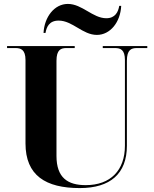

<svg xmlns="http://www.w3.org/2000/svg" viewBox="-20 -949 787 979"><path d="M474 -771C542 -771 594 -836 598 -919H588C583 -889 568 -856 522 -856C453 -856 399 -929 326 -929C257 -929 206 -862 202 -781H212C217 -810 230 -844 279 -844C350 -844 401 -771 474 -771ZM387 10C542 10 627 -63 627 -206V-639C627 -696 650 -704 678 -704H731V-714H504V-704H566C594 -704 617 -696 617 -643V-206C617 -81 544 -5 417 -5C326 -5 268 -42 268 -154V-639C268 -696 291 -704 319 -704H361V-714H16V-704H59C86 -704 110 -696 110 -643V-218C110 -54 213 10 387 10Z"/></svg>

Font: Noto Serif Display
Style: Bold
Weight: 700
Designer: Monotype Design Team
Foundry: Monotype Imaging Inc.
Version: Version 2.009